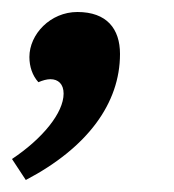

<svg xmlns="http://www.w3.org/2000/svg" viewBox="-55 -160 290 320"><path d="M9 -23C16 -26 23 -28 29 -28C42 -28 51 -20 51 -4C51 28 16 71 -35 105L-12 140C91 86 145 12 145 -70C145 -112 123 -140 74 -140C29 -140 -6 -103 -6 -65C-6 -49 -1 -34 9 -23Z"/></svg>

Font: Caladea
Style: Bold Italic
Weight: 700
Italic angle: -9°
Designer: Carolina Giovagnoli and Andres Torresi
Foundry: Carolina Giovagnoli & Andres Torresi
Version: Version 1.001;hotconv 1.0.109;makeotfexe 2.5.65596